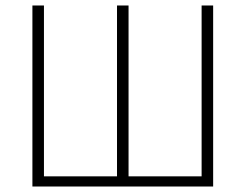

<svg xmlns="http://www.w3.org/2000/svg" viewBox="-20 -679 894 699"><path d="M98 0H756V-659H714V-37H448V-659H406V-37H140V-659H98Z"/></svg>

Font: Source Sans Pro Light
Style: Regular
Weight: 300
Designer: Paul D. Hunt
Foundry: Adobe Systems Incorporated
Version: Version 3.006;hotconv 1.0.111;makeotfexe 2.5.65597